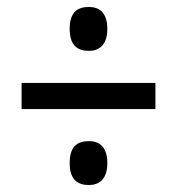

<svg xmlns="http://www.w3.org/2000/svg" viewBox="-20 -633 508 551"><path d="M235 -487C264 -487 288 -503 288 -550C288 -598 264 -613 235 -613C202 -613 180 -598 180 -550C180 -503 202 -487 235 -487ZM42 -320H426V-395H42ZM235 -102C264 -102 288 -118 288 -165C288 -213 264 -228 235 -228C202 -228 180 -213 180 -165C180 -118 202 -102 235 -102Z"/></svg>

Font: Noto Serif Devanagari Condensed Black
Style: Regular
Weight: 900
Width: 3
Designer: Universal Thirst, Indian Type Foundry and the Monotype Design Team
Foundry: Monotype Imaging Inc.
Version: Version 2.004